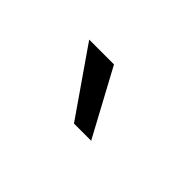

<svg xmlns="http://www.w3.org/2000/svg" viewBox="-26 -930 553 553"><g transform="rotate(45 250.0 -654.0)"><path d="M262 -553 122 -755H223L332 -553Z"/></g></svg>

Font: Nunito Sans SemiBold
Style: Italic
Weight: 600
Italic angle: -9°
Designer: Vernon Adams
Foundry: Vernon Adams
Version: Version 3.006; ttfautohint (v1.8.3)